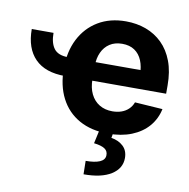

<svg xmlns="http://www.w3.org/2000/svg" viewBox="-85 -637 938 951"><g transform="rotate(10 383.5 -161.5)"><path d="M221.9 -233.3Q122.1 -233.3 70.8 -285.4Q19.5 -337.6 19.5 -434.2H128.9Q128.9 -383.1 149.8 -355.5Q170.7 -327.8 221.9 -327.8ZM480.3 10.5Q396.4 10.5 335.5 -23.6Q274.6 -57.7 242.1 -120.8Q209.6 -183.9 209.6 -270.3Q209.6 -354.6 242 -418.1Q274.5 -481.6 333.7 -517.2Q392.9 -552.7 473 -552.7Q527.2 -552.7 574.1 -535.5Q620.9 -518.3 656.1 -483.7Q691.2 -449.2 710.8 -397.3Q730.5 -345.3 730.5 -275.6V-234.2H269.7V-327.5H657.2L586.7 -303.1Q586.7 -344.9 574 -375.5Q561.3 -406.2 536.3 -423.1Q511.3 -440 474.2 -440Q437.1 -440 411.3 -423Q385.5 -406 372.1 -376.5Q358.6 -347.1 358.6 -309V-243Q358.6 -198.8 374.1 -167.3Q389.6 -135.7 417.6 -118.9Q445.6 -102.1 482.6 -102.1Q507.7 -102.1 528.3 -109.3Q548.8 -116.5 563.7 -130.7Q578.5 -144.8 586.1 -165.2L725.8 -155.9Q715.1 -105.5 682.8 -68Q650.4 -30.6 599.1 -10Q547.8 10.5 480.3 10.5ZM437.3 -2.9H507.2L501.4 28.3Q537.7 33.9 561.2 55.6Q584.7 77.2 585 114.6Q585.3 167.6 535.8 198.9Q486.4 230.2 396.9 229.9L395.7 162.5Q440.6 162.7 466.1 151.8Q491.6 140.8 492.2 118.2Q493.1 96.4 475.8 85Q458.5 73.6 421.5 69.3Z"/></g></svg>

Font: GitLab Sans
Style: Regular
Weight: 400
Designer: Rasmus Andersson
Foundry: Modifications by GitLab B.V., manufactured by rsms
Version: Version 4.000;git-c8fb6b7